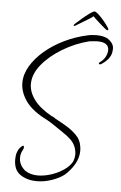

<svg xmlns="http://www.w3.org/2000/svg" viewBox="-54 -742 521 827"><g transform="rotate(5 207.0 -329.0)"><path d="M136 46Q96 46 66 26.5Q36 7 36 -40Q36 -57 40.5 -70Q45 -83 51 -90Q61 -101 65 -101Q69 -101 69 -95Q69 -90 66 -84Q56 -67 56 -49Q56 -17 84 6Q107 21 138 21Q166 21 195.5 11.5Q225 2 249.5 -14.5Q274 -31 285 -51Q292 -67 292 -84Q292 -101 284 -119.5Q276 -138 256 -154Q247 -162 228.5 -174.5Q210 -187 191 -200Q172 -213 159 -220Q94 -252 66 -291Q38 -330 38 -371Q38 -408 59.5 -444Q81 -480 117.5 -511Q154 -542 201.5 -565Q249 -588 301 -599Q309 -601 319.5 -602Q330 -603 339 -603Q364 -603 383 -595Q397 -587 405.5 -576Q414 -565 414 -551Q414 -541 411.5 -530.5Q409 -520 401 -509Q396 -502 387 -494Q378 -486 368 -480Q367 -480 366.5 -479.5Q366 -479 365 -479Q359 -479 359 -483Q359 -486 365 -490Q370 -493 377 -501Q384 -509 386 -514Q394 -529 394 -543Q394 -577 345 -577Q338 -577 329 -576Q320 -575 310 -574Q250 -559 196 -526.5Q142 -494 108.5 -453Q75 -412 75 -369Q75 -335 99.5 -301.5Q124 -268 176 -239Q180 -238 187 -234Q194 -230 192 -230Q215 -218 240.5 -203Q266 -188 286 -168Q306 -148 310 -121Q311 -116 311.5 -111Q312 -106 312 -101Q312 -70 295.5 -42Q279 -14 255 7Q233 24 200.5 35Q168 46 136 46ZM383 -628Q380 -628 371 -635.5Q362 -643 350.5 -653Q339 -663 330 -671.5Q321 -680 319 -683Q313 -678 298.5 -669Q284 -660 269 -651Q254 -642 244 -636Q242 -635 241 -634.5Q240 -634 239 -634Q237 -634 237 -636Q237 -641 245 -647Q254 -655 269 -668Q284 -681 299 -692Q314 -703 321 -704Q327 -704 338 -694Q349 -684 360.5 -670.5Q372 -657 379.5 -646Q387 -635 387 -633Q387 -628 383 -628Z"/></g></svg>

Font: Fuggles
Style: Regular
Weight: 400
Designer: Rob Leuschke
Foundry: Robert E. Leuschke
Version: Version 1.100; ttfautohint (v1.8.3)